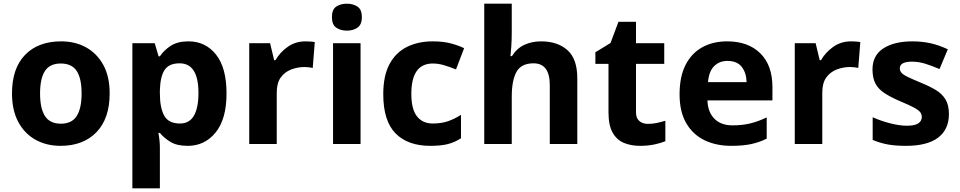

<svg xmlns="http://www.w3.org/2000/svg" viewBox="-20 -780 5198 1040"><path d="M574 -274Q574 -138 502.5 -64Q431 10 308 10Q232 10 172.5 -23Q113 -56 79 -119.5Q45 -183 45 -274Q45 -410 116 -483Q187 -556 311 -556Q388 -556 447 -523Q506 -490 540 -427.5Q574 -365 574 -274ZM197 -274Q197 -193 223.5 -151.5Q250 -110 310 -110Q369 -110 395.5 -151.5Q422 -193 422 -274Q422 -355 395.5 -395.5Q369 -436 309 -436Q250 -436 223.5 -395.5Q197 -355 197 -274Z M1001 -556Q1093 -556 1150 -484.5Q1207 -413 1207 -274Q1207 -135 1148 -62.5Q1089 10 997 10Q938 10 903 -11.5Q868 -33 846 -60H838Q846 -18 846 20V240H697V-546H818L839 -475H846Q868 -508 905 -532Q942 -556 1001 -556ZM953 -437Q895 -437 871.5 -401Q848 -365 846 -291V-275Q846 -196 869.5 -153.5Q893 -111 955 -111Q1006 -111 1030.5 -153.5Q1055 -196 1055 -276Q1055 -437 953 -437Z M1635 -556Q1646 -556 1661 -555Q1676 -554 1685 -552L1674 -412Q1667 -414 1653.5 -415.5Q1640 -417 1630 -417Q1592 -417 1557 -403.5Q1522 -390 1500.5 -360Q1479 -330 1479 -278V0H1330V-546H1443L1465 -454H1472Q1496 -496 1538 -526Q1580 -556 1635 -556Z M1859 -760Q1892 -760 1916 -744.5Q1940 -729 1940 -687Q1940 -646 1916 -630Q1892 -614 1859 -614Q1825 -614 1801.5 -630Q1778 -646 1778 -687Q1778 -729 1801.5 -744.5Q1825 -760 1859 -760ZM1933 -546V0H1784V-546Z M2311 10Q2189 10 2122.5 -57.5Q2056 -125 2056 -270Q2056 -370 2090 -433Q2124 -496 2184.5 -526Q2245 -556 2324 -556Q2380 -556 2421.5 -545Q2463 -534 2494 -519L2450 -404Q2415 -418 2384.5 -427Q2354 -436 2324 -436Q2208 -436 2208 -271Q2208 -189 2238.5 -150Q2269 -111 2324 -111Q2371 -111 2407 -123.5Q2443 -136 2477 -158V-31Q2443 -9 2405.5 0.5Q2368 10 2311 10Z M2752 -605Q2752 -565 2749.5 -528Q2747 -491 2745 -476H2753Q2779 -518 2820 -537Q2861 -556 2911 -556Q3000 -556 3053.5 -508.5Q3107 -461 3107 -356V0H2958V-319Q2958 -437 2870 -437Q2803 -437 2777.5 -390.5Q2752 -344 2752 -257V0H2603V-760H2752Z M3490 -109Q3515 -109 3538 -114Q3561 -119 3584 -126V-15Q3560 -5 3524.5 2.5Q3489 10 3447 10Q3398 10 3359.5 -6Q3321 -22 3298.5 -61.5Q3276 -101 3276 -171V-434H3205V-497L3287 -547L3330 -662H3425V-546H3578V-434H3425V-171Q3425 -140 3443 -124.5Q3461 -109 3490 -109Z M3919 -556Q4032 -556 4098 -491.5Q4164 -427 4164 -308V-236H3812Q3814 -173 3849.5 -137Q3885 -101 3948 -101Q4001 -101 4044 -111.5Q4087 -122 4133 -144V-29Q4093 -9 4048.5 0.5Q4004 10 3941 10Q3859 10 3796 -20.5Q3733 -51 3697 -113Q3661 -175 3661 -269Q3661 -365 3693.5 -428.5Q3726 -492 3784 -524Q3842 -556 3919 -556ZM3920 -450Q3877 -450 3848.5 -422Q3820 -394 3815 -335H4024Q4023 -385 3998 -417.5Q3973 -450 3920 -450Z M4590 -556Q4601 -556 4616 -555Q4631 -554 4640 -552L4629 -412Q4622 -414 4608.5 -415.5Q4595 -417 4585 -417Q4547 -417 4512 -403.5Q4477 -390 4455.5 -360Q4434 -330 4434 -278V0H4285V-546H4398L4420 -454H4427Q4451 -496 4493 -526Q4535 -556 4590 -556Z M5120 -162Q5120 -79 5061.5 -34.5Q5003 10 4887 10Q4830 10 4789 2.5Q4748 -5 4707 -22V-145Q4751 -125 4802 -112Q4853 -99 4892 -99Q4936 -99 4954.5 -112Q4973 -125 4973 -146Q4973 -160 4965.5 -171Q4958 -182 4933 -196Q4908 -210 4855 -232Q4804 -254 4771 -275.5Q4738 -297 4722 -327.5Q4706 -358 4706 -404Q4706 -480 4765 -518Q4824 -556 4922 -556Q4973 -556 5019 -546Q5065 -536 5114 -513L5069 -406Q5029 -423 4993 -434.5Q4957 -446 4920 -446Q4854 -446 4854 -410Q4854 -397 4862.5 -386.5Q4871 -376 4895.5 -364Q4920 -352 4968 -332Q5015 -313 5049 -292.5Q5083 -272 5101.5 -241.5Q5120 -211 5120 -162Z"/></svg>

Font: Noto Sans Tai Tham
Style: Bold
Weight: 700
Designer: Monotype Design Team 2013. Revised by David WIlliams 2020
Foundry: Monotype Imaging Inc.
Version: Version 2.002; ttfautohint (v1.8.4.7-5d5b)